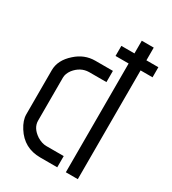

<svg xmlns="http://www.w3.org/2000/svg" viewBox="-170 -779 778 869"><g transform="rotate(30 219.0 -344.0)"><path d="M26.4 -137.7V-368.2Q26.4 -420.9 75.2 -463.9Q119.1 -503.9 175.8 -503.9H267.6V-445.3H176.8Q132.8 -444.3 102.5 -406.2Q86.9 -384.8 86.9 -364.3V-139.6Q86.9 -101.6 127.9 -74.2Q153.3 -58.6 176.8 -58.6H267.6V0H178.7Q93.8 0 48.8 -71.3Q26.4 -106.4 26.4 -137.7ZM244.1 -568.4V-621.1H312.5V-687.5H375V-621.1H437.5V-568.4H375V0H312.5V-568.4Z"/></g></svg>

Font: Post No Bills Colombo Medium
Style: Regular
Weight: 500
Designer: Kosala Senevirathne, Siva Puranthara, Lasantha Premarathna, Tharique Azeez
Foundry: Mooniak
Version: Version 1.220 ; ttfautohint (v1.6)